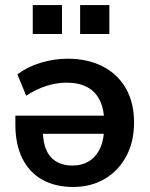

<svg xmlns="http://www.w3.org/2000/svg" viewBox="-20 -732 597 762"><path d="M271 10Q199 10 147.5 -19Q96 -48 68.5 -103.5Q41 -159 41 -238V-273H411V-201H130L150 -217Q150 -145 180.5 -110Q211 -75 268 -75Q306 -75 334.5 -93Q363 -111 378.5 -146.5Q394 -182 394 -234V-241Q394 -296 377 -332Q360 -368 326.5 -386Q293 -404 245 -404Q205 -404 164 -391Q123 -378 84 -352L49 -437Q89 -467 142 -483Q195 -499 248 -499Q329 -499 388.5 -468Q448 -437 480 -380.5Q512 -324 512 -246Q512 -169 481 -111.5Q450 -54 395.5 -22Q341 10 271 10ZM298 -597V-712H414V-597ZM110 -597V-712H226V-597Z"/></svg>

Font: NunitoSans3
Style: Bold
Weight: 700
Designer: Vernon Adams
Foundry: Vernon Adams
Version: Version 3.101;gftools[0.9.27]